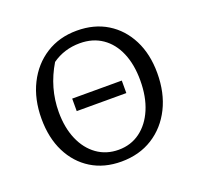

<svg xmlns="http://www.w3.org/2000/svg" viewBox="-118 -786 957 924"><g transform="rotate(-20 360.5 -324.0)"><path d="M353 9Q265 9 199.5 -31.5Q134 -72 97.5 -145Q61 -218 61 -316Q61 -416 99.5 -493Q138 -570 206.5 -613.5Q275 -657 365 -657Q454 -657 520 -616.5Q586 -576 623 -503Q660 -430 660 -333Q660 -232 621.5 -155Q583 -78 514 -34.5Q445 9 353 9ZM360 -49Q423 -49 470.5 -84Q518 -119 544.5 -181.5Q571 -244 571 -328Q571 -409 545.5 -469Q520 -529 472 -562Q424 -595 358 -595Q278 -595 216 -551Q150 -441 150 -318Q150 -238 176 -177.5Q202 -117 249.5 -83Q297 -49 360 -49ZM233 -293V-357H487V-293Z"/></g></svg>

Font: Piazzolla
Style: Regular
Weight: 400
Designer: Juan Pablo del Peral
Foundry: Huerta Tipografica
Version: Version 1.330